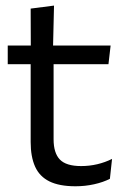

<svg xmlns="http://www.w3.org/2000/svg" viewBox="-20 -640 436 670"><path d="M243.5 10Q187 10 152.5 -7Q118 -24 102.5 -58.5Q87 -93 87 -144.5V-452.5H167V-154Q167 -106 189 -83.2Q211 -60.5 263 -60.5Q292.5 -60.5 319.8 -67Q347 -73.5 371 -85.5L363.5 -16Q340 -4 308.5 3Q277 10 243.5 10ZM7 -416V-481H366L358.5 -416ZM87.5 -473 87 -610 168.5 -620.5 165 -473Z"/></svg>

Font: Anek Odia
Style: Regular
Weight: 400
Designer: Yesha Goshar & Mahesh Sahu (Odia), Yesha Goshar (Latin)
Foundry: Ek Type
Version: Version 1.003